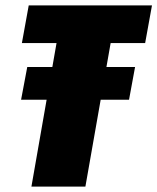

<svg xmlns="http://www.w3.org/2000/svg" viewBox="-20 -695 586 715"><path d="M58.5 -323.5H460.5L483 -445.5H81.5ZM97 0H298L392 -534.5H520.5L546 -675H87L61.5 -534.5H190.5Z"/></svg>

Font: Anybody Condensed Black
Style: Italic
Weight: 900
Width: 3
Italic angle: -10°
Version: Version 1.113;gftools[0.9.25]